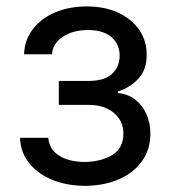

<svg xmlns="http://www.w3.org/2000/svg" viewBox="-20 -573 534 604"><path d="M43 -139.6H131.8Q135.3 -102.5 166 -83.3Q196.8 -64 246.1 -63.5Q296.4 -64 332 -84.7Q367.7 -105.5 368.2 -152.3Q368.2 -179.7 354.5 -200Q340.8 -220.2 316.4 -231.7Q292 -243.2 258.8 -243.2H165V-318.4H258.8Q308.6 -318.4 332.5 -340.8Q356.4 -363.3 356.4 -397.5Q356.4 -434.1 330.6 -456.3Q304.7 -478.5 256.8 -478.5Q209.5 -478.5 177.5 -457.3Q145.5 -436 143.6 -402.3H55.7Q57.1 -446.3 82.5 -480.2Q107.9 -514.2 152.1 -533.4Q196.3 -552.7 252.9 -552.7Q310.5 -552.7 352.8 -532.7Q395 -512.7 418.5 -478.3Q441.9 -443.8 441.4 -400.4Q441.9 -354.5 415.8 -325.9Q389.6 -297.4 350.6 -285.2V-280.3Q381.3 -277.8 404.5 -260.3Q427.7 -242.7 440.4 -214.6Q453.1 -186.5 453.1 -152.3Q453.1 -102.5 426.5 -65.7Q399.9 -28.8 353.5 -8.8Q307.1 11.2 247.1 11.7Q189 11.2 143.3 -7.8Q97.7 -26.9 71 -60.8Q44.4 -94.7 43 -139.6Z"/></svg>

Font: Inter V
Style: 
Weight: 400
Designer: Rasmus Andersson
Foundry: rsms
Version: Version 4.000;git-a3f224843